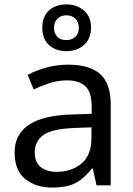

<svg xmlns="http://www.w3.org/2000/svg" viewBox="-20 -837 601 867"><path d="M288 -545Q386 -545 433 -502Q480 -459 480 -365V0H416L399 -76H395Q372 -47 347.5 -27.5Q323 -8 291.5 1Q260 10 215 10Q142 10 94 -28.5Q46 -67 46 -149Q46 -229 109 -272.5Q172 -316 303 -320L394 -323V-355Q394 -422 365 -448Q336 -474 283 -474Q241 -474 203 -461.5Q165 -449 132 -433L105 -499Q140 -518 188 -531.5Q236 -545 288 -545ZM314 -259Q214 -255 175.5 -227Q137 -199 137 -148Q137 -103 164.5 -82Q192 -61 235 -61Q303 -61 348 -98.5Q393 -136 393 -214V-262ZM280 -606Q231 -606 201 -634Q171 -662 171 -712Q171 -762 201 -789.5Q231 -817 280 -817Q327 -817 359 -789.5Q391 -762 391 -713Q391 -662 359.5 -634Q328 -606 280 -606ZM280 -656Q305 -656 320.5 -671Q336 -686 336 -712Q336 -738 320 -753Q304 -768 280 -768Q256 -768 240 -753Q224 -738 224 -712Q224 -686 238.5 -671Q253 -656 280 -656Z"/></svg>

Font: Noto Sans Meetei Mayek
Style: Regular
Weight: 400
Designer: Monotype Design Team and Neelakash Kshetrimayum
Foundry: Monotype Imaging Inc.
Version: Version 2.002